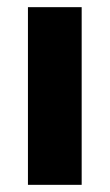

<svg xmlns="http://www.w3.org/2000/svg" viewBox="-20 -516 306 536"><path d="M58 0V-496H208V0Z"/></svg>

Font: DM Sans 28pt Black
Style: Regular
Weight: 900
Version: Version 4.004;gftools[0.9.30]